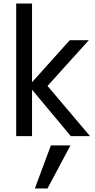

<svg xmlns="http://www.w3.org/2000/svg" viewBox="-20 -760 534 1079"><path d="M247 299H176L266 57H376ZM486 5H378L160 -256V5H71V-740H160V-298L372 -534H479L247 -277Z"/></svg>

Font: LXGW 975 Gothic SC
Style: Regular
Weight: 400
Version: Version 2.01;February 25, 2021